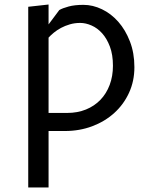

<svg xmlns="http://www.w3.org/2000/svg" viewBox="-20 -580 690 850"><path d="M195 -80H277Q323 -80 360.5 -95.2Q398 -110.5 424.5 -138Q451 -165.5 465.5 -204Q480 -242.5 480 -289Q480 -338 466.5 -373.8Q453 -409.5 432 -432.8Q411 -456 385.2 -467.2Q359.5 -478.5 335 -478.5Q310.5 -478.5 289.2 -472.2Q268 -466 250.2 -456.5Q232.5 -447 218.5 -435.5Q204.5 -424 195 -413.5ZM105 250V-550L195 -560V-472L242.5 -535.5Q257 -544 283.8 -551.2Q310.5 -558.5 349.5 -558.5Q391 -558.5 431.5 -539Q472 -519.5 503.8 -483.5Q535.5 -447.5 555.2 -396.5Q575 -345.5 575 -282.5Q575 -221 551.2 -169.2Q527.5 -117.5 485.8 -79.8Q444 -42 388 -21Q332 0 267.5 0H195V250Z"/></svg>

Font: B612 Mono
Style: Regular
Weight: 400
Version: Version 1.005